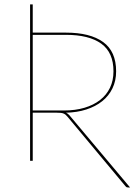

<svg xmlns="http://www.w3.org/2000/svg" viewBox="-20 -727 608 868"><path d="M128 -217.5V0H116V-707H128V-579.5H278Q387.5 -579.5 446.2 -537Q505 -494.5 505 -404.5Q505 -362 488.5 -327.8Q472 -293.5 442 -269.5Q412 -245.5 370.2 -232Q328.5 -218.5 278 -217.5Q283 -215.5 287 -212.2Q291 -209 295 -204.5L568 120.5H560Q556 120.5 553.5 119.8Q551 119 547 114.5L285 -199.5Q281 -204.5 276.8 -208Q272.5 -211.5 267.2 -213.8Q262 -216 254.8 -216.8Q247.5 -217.5 237 -217.5ZM128 -227.5H269Q320.5 -227.5 361.8 -239.8Q403 -252 432.2 -274.8Q461.5 -297.5 477.2 -330.2Q493 -363 493 -404.5Q493 -490 437.5 -529.8Q382 -569.5 278 -569.5H128Z"/></svg>

Font: Lato Hairline
Style: Regular
Weight: 100
Designer: Lukasz Dziedzic
Foundry: tyPoland Lukasz Dziedzic
Version: Version 2.007; 2014-02-27